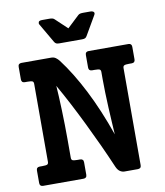

<svg xmlns="http://www.w3.org/2000/svg" viewBox="-96 -979 908 1058"><g transform="rotate(-10 358.0 -450.5)"><path d="M607.9 -19Q607.9 0 588.9 0H514.2Q501.5 0 489.5 -7.8Q477.5 -15.6 469.2 -34.2Q441.4 -99.1 411.4 -164.3Q381.3 -229.5 350.3 -293Q319.3 -356.4 288.1 -416.3Q256.8 -476.1 226.1 -529.8Q228 -505.9 229.7 -470Q231.4 -434.1 232.9 -393.3Q234.4 -352.5 235.1 -310.1Q235.8 -267.6 235.8 -230V-126Q235.8 -115.2 242.2 -111.6Q248.5 -107.9 270 -107.9H284.7Q293.5 -107.9 298.6 -103.3Q303.7 -98.6 303.7 -88.9V-19Q303.7 -9.3 298.6 -4.6Q293.5 0 284.7 0H59.1Q40 0 40 -19V-88.9Q40 -107.9 59.1 -107.9H74.2Q95.7 -107.9 101.8 -111.6Q107.9 -115.2 107.9 -126V-562Q107.9 -572.8 101.8 -576.4Q95.7 -580.1 74.2 -580.1H59.1Q40 -580.1 40 -599.1V-668.9Q40 -688 59.1 -688H225.1Q240.2 -688 250.7 -680.4Q261.2 -672.9 269.5 -662.1Q331.5 -580.6 389.4 -467Q447.3 -353.5 497.1 -210.9Q495.1 -242.7 492.7 -282.5Q490.2 -322.3 488.3 -363.8Q486.3 -405.3 485.1 -445.8Q483.9 -486.3 483.9 -520V-562Q483.9 -572.8 477.8 -576.4Q471.7 -580.1 450.2 -580.1H435.1Q416 -580.1 416 -599.1V-668.9Q416 -688 435.1 -688H657.2Q675.8 -688 675.8 -668.9V-599.1Q675.8 -580.1 657.2 -580.1H642.1Q621.1 -580.1 614.5 -576.4Q607.9 -572.8 607.9 -562ZM438 -771.5Q433.6 -763.7 427.5 -760.7Q421.4 -757.8 410.6 -757.8H282.7Q272 -757.8 265.9 -760.7Q259.8 -763.7 255.4 -771.5L192.4 -879.9Q189 -886.7 192.4 -893.8Q195.8 -900.9 212.4 -900.9H252Q261.7 -900.9 268.6 -899.4Q275.4 -897.9 280.8 -892.6L346.7 -830.6L412.6 -892.6Q418 -897.9 425 -899.4Q432.1 -900.9 441.9 -900.9H481Q489.3 -900.9 494.1 -898.9Q499 -897 501.2 -893.8Q503.4 -890.6 503.2 -887Q502.9 -883.3 501 -879.9Z"/></g></svg>

Font: New Telegraph
Style: Bold
Weight: 700
Designer: Frank Baranowski
Foundry: Frank Baranowski
Version: Version 3.001